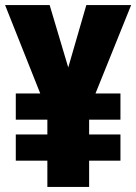

<svg xmlns="http://www.w3.org/2000/svg" viewBox="-20 -734 535 754"><path d="M248 -469 319 -714H495L355 -367H453V-264H330V-206H453V-103H330V0H166V-103H42V-206H166V-264H42V-367H138L0 -714H175Z"/></svg>

Font: Noto Sans Gurmukhi ExtraCondensed Black
Style: Regular
Weight: 900
Width: 2
Designer: Jelle Bosma - Monotype Design Team
Foundry: Monotype Imaging Inc.
Version: Version 2.004; ttfautohint (v1.8.4.7-5d5b)